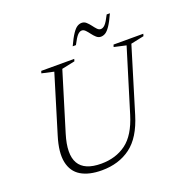

<svg xmlns="http://www.w3.org/2000/svg" viewBox="-149 -995 1111 1143"><g transform="rotate(-20 406.5 -423.0)"><path d="M175.5 -269Q102 -28.5 314.5 -28.5Q407 -28.5 472.8 -77Q538.5 -125.5 574.5 -243L696 -639L620 -656L624.5 -670H813L809 -656L726 -638.5L602 -231.5Q562.5 -101.5 487.2 -45.8Q412 10 304.5 10Q223.5 10 173.2 -20Q123 -50 109.8 -113Q96.5 -176 127 -275L238 -639L162 -656L166.5 -670H375.5L371.5 -656L288.5 -638.5ZM668 -852.5Q646.5 -805 630 -780.8Q613.5 -756.5 599.5 -748Q585.5 -739.5 570.5 -739.5Q555 -739.5 542.5 -750.8Q530 -762 519.2 -776.5Q508.5 -791 497.8 -802.2Q487 -813.5 475 -813.5Q461.5 -813.5 448 -799.5Q434.5 -785.5 413 -743.5H392.5Q414.5 -791 431 -815.2Q447.5 -839.5 461.5 -848Q475.5 -856.5 490 -856.5Q506 -856.5 518.5 -845.2Q531 -834 541.8 -819.5Q552.5 -805 563 -793.8Q573.5 -782.5 585.5 -782.5Q599.5 -782.5 613 -796.5Q626.5 -810.5 647.5 -852.5Z"/></g></svg>

Font: Newsreader Text Light
Style: Italic
Weight: 300
Italic angle: -17°
Designer: Hugues Gentile
Foundry: Production Type
Version: Version 1.001